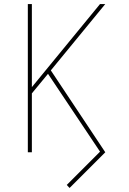

<svg xmlns="http://www.w3.org/2000/svg" viewBox="-20 -755 640 952"><path d="M325 177 311 162 476 -3 218 -389 138 -292V0H118V-735H138V-323L476 -735H502L232 -406L502 0Z"/></svg>

Font: Iosevka Thin Extended
Style: Regular
Weight: 100
Width: 7
Monospace: yes
Designer: Belleve Invis
Foundry: Belleve Invis
Version: Version 32.5.0; ttfautohint (v1.8.4)